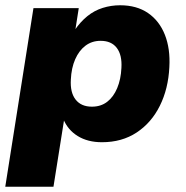

<svg xmlns="http://www.w3.org/2000/svg" viewBox="-21 -529 706 729"><path d="M-1 180 106 -498H278L265 -415H263Q284 -446 310.5 -467.5Q337 -489 369 -499Q401 -509 435 -509Q498 -509 541 -479.5Q584 -450 605 -397Q626 -344 622 -274Q618 -192 586 -127.5Q554 -63 498 -26Q442 11 366 11Q312 11 274 -12.5Q236 -36 219 -78H223L182 180ZM328 -124Q362 -124 386 -142.5Q410 -161 424 -194.5Q438 -228 440 -271Q443 -320 422.5 -347Q402 -374 361 -374Q328 -374 303.5 -355.5Q279 -337 264.5 -304Q250 -271 248 -227Q245 -178 266 -151Q287 -124 328 -124Z"/></svg>

Font: Nunito Sans 10pt Black
Style: Italic
Weight: 900
Italic angle: -9°
Designer: Vernon Adams
Foundry: Vernon Adams
Version: Version 3.101;gftools[0.9.27]